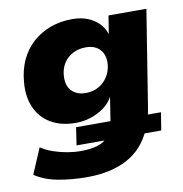

<svg xmlns="http://www.w3.org/2000/svg" viewBox="-79 -587 815 853"><g transform="rotate(-10 328.5 -160.5)"><path d="M246 191Q177 191 115.5 179.5Q54 168 12 139L61 24Q85 40 115.5 50.5Q146 61 177.5 66.5Q209 72 238 72Q282 72 314 62.5Q346 53 365 29L376 44H224L236 -36H408L387 -17Q389 -23 390 -29Q391 -35 392 -41L408 -143Q393 -115 366 -95.5Q339 -76 306 -65.5Q273 -55 239 -55Q172 -55 125.5 -83Q79 -111 58 -160.5Q37 -210 43 -273Q47 -327 67.5 -371.5Q88 -416 122.5 -447Q157 -478 202 -495Q247 -512 302 -512Q358 -512 397.5 -486.5Q437 -461 451 -418L464 -500H635L566 -68Q564 -56 561.5 -43Q559 -30 556 -20L546 -36H619L606 44H519L538 29Q502 112 428 151.5Q354 191 246 191ZM306 -178Q338 -178 363.5 -192.5Q389 -207 404.5 -231.5Q420 -256 423 -287Q426 -328 404 -353Q382 -378 339 -378Q307 -378 281 -364.5Q255 -351 239.5 -326.5Q224 -302 222 -270Q220 -243 228.5 -222.5Q237 -202 257 -190Q277 -178 306 -178Z"/></g></svg>

Font: Nunito Sans 9pt Black
Style: Italic
Weight: 900
Italic angle: -9°
Version: Version 3.101;gftools[0.9.27]